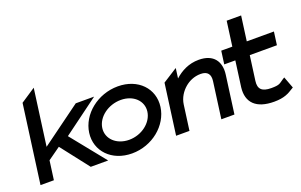

<svg xmlns="http://www.w3.org/2000/svg" viewBox="-81 -989 2094 1336"><g transform="rotate(-20 966.0 -321.0)"><path d="M330.5 -255 596 -451H460L165.9 -236L222.3 -653L113.5 -581L35 0H134L153.1 -141L246 -207L407 0H536Z M761.5 -366C854.5 -366 919.1 -304 908.6 -226C898 -148 816.5 -85 723.5 -85C630.5 -85 564 -148 574.6 -226C585.1 -304 668.5 -366 761.5 -366ZM710.5 11C860.5 11 987.9 -95 1005.6 -226C1023.3 -357 924.5 -462 774.5 -462C624.5 -462 495.3 -357 477.6 -226C459.9 -95 560.5 11 710.5 11Z M1509 -281C1521.7 -375 1476.9 -443 1366.9 -443C1291.9 -443 1233.6 -411 1188 -370L1198 -444L1089.7 -375L1039 0H1138L1163.2 -186C1169.8 -235 1197.2 -275 1228.8 -302C1257.1 -326 1296.8 -346 1345.8 -346C1397.8 -346 1416.9 -317 1410.4 -269L1374 0H1471Z M1917.1 -38 1884.8 -124 1871.7 -116C1838.7 -94 1837.5 -85 1775.5 -85C1705.5 -85 1680.2 -112 1688 -170L1712.6 -352H1913.6L1926.7 -449H1725.7L1750.5 -632H1643.5L1618.7 -449H1536.7L1523.6 -352H1605.6L1579.8 -161C1567 -52 1629.5 11 1762.5 11C1837.5 11 1871.2 -9 1907.3 -32Z"/></g></svg>

Font: Charger
Style: ExBdIt
Weight: 400
Designer: Jasper
Foundry: Cannot Into Space Fonts
Version: Version 0.99